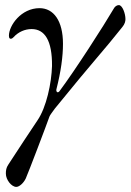

<svg xmlns="http://www.w3.org/2000/svg" viewBox="-20 -446 512 753"><path d="M44 287C55 287 72 273 81 254C91 232 164 40 174 11C175 7 187 -9 195 -20C349 -210 388 -249 459 -339C470 -352 472 -363 472 -371C472 -393 460 -426 446 -426C438 -426 430 -420 426 -412C388 -347 275 -171 213 -88C211 -86 209 -84 207 -84C203 -84 200 -88 201 -95C219 -165 227 -225 227 -274C227 -365 190 -414 135 -414C63 -414 15 -346 15 -306C15 -295 19 -294 23 -294C25 -294 28 -295 33 -300C52 -321 78 -332 104 -332C155 -332 185 -288 184 -187C182 -120 162 -25 127 26C92 78 62 124 13 199C4 212 3 223 3 235C3 259 25 287 44 287Z"/></svg>

Font: EB Garamond
Style: Italic
Weight: 400
Italic angle: -17.2°
Designer: Georg Duffner and Octavio Pardo
Foundry: Georg Duffner
Version: Version 1.000;PS 001.000;hotconv 1.0.88;makeotf.lib2.5.64775